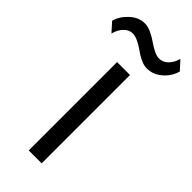

<svg xmlns="http://www.w3.org/2000/svg" viewBox="-348 -918 968 968"><g transform="rotate(45 136.0 -433.5)"><path d="M182.1 -629.9V0H89.8V-629.9ZM304.2 -867.2 347.2 -819.8Q334 -773.9 297.9 -743.4Q261.7 -712.9 217.8 -712.9Q197.3 -712.9 172.6 -724.6Q147.9 -736.3 128.9 -750.5Q109.9 -764.6 86.2 -776.4Q62.5 -788.1 43.9 -788.1Q18.1 -788.1 -2.4 -767.3Q-22.9 -746.6 -32.2 -711.9L-75.2 -759.8Q-64.5 -800.3 -28.3 -833.7Q7.8 -867.2 51.8 -867.2Q72.8 -867.2 98.1 -855.5Q123.5 -843.8 143.3 -829.6Q163.1 -815.4 186.3 -803.7Q209.5 -792 226.1 -792Q254.4 -792 274.9 -813Q295.4 -834 304.2 -867.2Z"/></g></svg>

Font: Sinkin Sans 400 Regular
Style: Regular
Weight: 400
Designer: Keith Bates
Foundry: K-Type
Version: Sinkin Sans (version 1.0)  by Keith Bates   •   © 2014   www